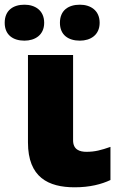

<svg xmlns="http://www.w3.org/2000/svg" viewBox="-54 -787 510 817"><path d="M-34 -690C-34 -638 2 -614 50 -614C95 -614 134 -638 134 -690C134 -743 95 -767 50 -767C2 -767 -34 -743 -34 -690ZM201 -690C201 -638 237 -614 286 -614C331 -614 370 -638 370 -690C370 -743 331 -767 286 -767C237 -767 201 -743 201 -690ZM257 -553H65V-181C65 -32 152 10 264 10C328 10 378 -3 416 -21V-162C376 -148 350 -141 314 -141C285 -141 257 -150 257 -190Z"/></svg>

Font: Noto Sans UI Black
Style: Regular
Weight: 900
Designer: Monotype Design Team
Foundry: Monotype Imaging Inc.
Version: Version 1.901